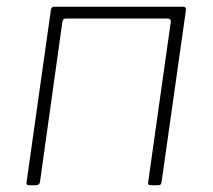

<svg xmlns="http://www.w3.org/2000/svg" viewBox="-20 -550 631 570"><path d="M69 0Q62 0 60 -2Q58 -4 59 -10L131 -520Q132 -530 141 -530H524Q533 -530 532 -520L460 -12Q459 -5 457 -2.5Q455 0 447 0H430Q423 0 421 -2Q419 -4 420 -10L487 -485Q488 -490 485 -492.5Q482 -495 477 -495H177Q171 -495 168.5 -492.5Q166 -490 165 -484L99 -12Q98 0 86 0Z"/></svg>

Font: Libre Franklin Thin
Style: Italic
Weight: 100
Italic angle: -8°
Designer: Pablo Impallari, Rodrigo Fuenzalida, Nhung Nguyen
Foundry: Impallari Type
Version: Version 3.000